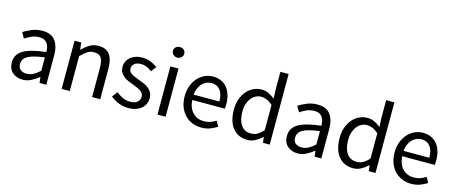

<svg xmlns="http://www.w3.org/2000/svg" viewBox="-44 -1285 4424 1870"><g transform="rotate(15 2167.5 -350.0)"><path d="M57.6 -126Q57.6 -206.1 129.2 -248.5Q200.7 -291 356.4 -308.1Q356.4 -331.1 352.1 -353Q347.7 -375 336.2 -392.1Q324.7 -409.2 305.7 -419.7Q286.6 -430.2 256.8 -430.2Q213.4 -430.2 177 -414.1Q140.6 -397.9 111.8 -377.9L78.6 -435.1Q112.8 -457 161.6 -477.5Q210.4 -498 269.5 -498Q358.4 -498 398.4 -443.6Q438.5 -389.2 438.5 -297.9V0H370.6L363.8 -58.1H361.8Q326.7 -28.8 286.1 -8.3Q245.6 12.2 200.7 12.2Q138.7 12.2 98.1 -23.9Q57.6 -60.1 57.6 -126ZM138.7 -131.8Q138.7 -89.8 163.1 -72Q187.5 -54.2 223.6 -54.2Q258.8 -54.2 290.3 -70.6Q321.8 -86.9 356.4 -119.1V-253.9Q295.4 -246.1 253.4 -235.1Q211.4 -224.1 186 -209Q160.6 -193.8 149.7 -174.3Q138.7 -154.8 138.7 -131.8Z M593.3 -485.8H661.1L668.5 -416H671.4Q706.1 -451.2 744.6 -474.6Q783.2 -498 834.5 -498Q911.1 -498 946.8 -450Q982.4 -401.9 982.4 -308.1V0H900.4V-296.9Q900.4 -366.2 878.4 -396.5Q856.4 -426.8 808.1 -426.8Q770 -426.8 741.2 -408Q712.4 -389.2 675.3 -352.1V0H593.3Z M1127.4 -109.9Q1159.7 -84 1193.1 -67.9Q1226.6 -51.8 1270.5 -51.8Q1318.4 -51.8 1342.3 -74Q1366.2 -96.2 1366.2 -127.9Q1366.2 -147 1356.2 -160.9Q1346.2 -174.8 1330.8 -185.3Q1315.4 -195.8 1295.4 -203.9Q1275.4 -211.9 1255.4 -220.2Q1229.5 -229 1203.4 -240.5Q1177.2 -252 1156.7 -268.6Q1136.2 -285.2 1123.3 -307.1Q1110.4 -329.1 1110.4 -359.9Q1110.4 -389.2 1121.8 -414.6Q1133.3 -439.9 1154.8 -458.5Q1176.3 -477.1 1207.3 -487.5Q1238.3 -498 1277.3 -498Q1323.2 -498 1361.8 -481.9Q1400.4 -465.8 1428.2 -442.9L1389.6 -391.1Q1364.3 -410.2 1337.4 -422.1Q1310.5 -434.1 1278.3 -434.1Q1232.4 -434.1 1210.9 -413.1Q1189.5 -392.1 1189.5 -363.8Q1189.5 -347.2 1198.5 -334.5Q1207.5 -321.8 1222.4 -312.5Q1237.3 -303.2 1256.8 -295.7Q1276.4 -288.1 1297.4 -279.8Q1323.2 -270 1349.9 -259Q1376.5 -248 1397.5 -231.4Q1418.5 -214.8 1431.9 -190.9Q1445.3 -167 1445.3 -132.8Q1445.3 -103 1433.8 -76.9Q1422.4 -50.8 1399.9 -31Q1377.4 -11.2 1344 0.5Q1310.5 12.2 1267.6 12.2Q1215.3 12.2 1168.5 -6.8Q1121.6 -25.9 1086.4 -55.2Z M1601.6 -585.9Q1577.6 -585.9 1561 -601.1Q1544.4 -616.2 1544.4 -639.2Q1544.4 -663.1 1561 -677.5Q1577.6 -691.9 1601.6 -691.9Q1625.5 -691.9 1641.8 -677.5Q1658.2 -663.1 1658.2 -639.2Q1658.2 -616.2 1641.8 -601.1Q1625.5 -585.9 1601.6 -585.9ZM1559.6 -485.8H1641.6V0H1559.6Z M1769 -242.2Q1769 -301.8 1787.6 -349.4Q1806.2 -397 1836.7 -429.9Q1867.2 -462.9 1906 -480.5Q1944.8 -498 1986.8 -498Q2033.2 -498 2069.6 -481.9Q2106 -465.8 2130.6 -435.8Q2155.3 -405.8 2168.2 -363.8Q2181.2 -321.8 2181.2 -270Q2181.2 -243.2 2178.2 -225.1H1850.1Q1855 -146 1898.4 -100.1Q1941.9 -54.2 2012.2 -54.2Q2046.9 -54.2 2076.4 -64.7Q2106 -75.2 2132.8 -91.8L2162.1 -38.1Q2129.9 -18.1 2091.1 -2.9Q2052.2 12.2 2002 12.2Q1953.1 12.2 1910.6 -5.4Q1868.2 -22.9 1836.7 -55.4Q1805.2 -87.9 1787.1 -135Q1769 -182.1 1769 -242.2ZM2108.9 -278.8Q2108.9 -354 2077.4 -393.6Q2045.9 -433.1 1989.3 -433.1Q1962.9 -433.1 1939.5 -422.6Q1916 -412.1 1897 -392.6Q1877.9 -373 1865.5 -344.5Q1853 -315.9 1849.1 -278.8Z M2265.6 -242.2Q2265.6 -300.8 2283.2 -348.4Q2300.8 -396 2329.6 -429Q2358.4 -461.9 2396.5 -480Q2434.6 -498 2476.6 -498Q2518.6 -498 2549.6 -482.9Q2580.6 -467.8 2612.8 -441.9L2608.4 -524.9V-711.9H2691.4V0H2623.5L2616.7 -57.1H2613.8Q2584.5 -28.8 2547.1 -8.3Q2509.8 12.2 2466.8 12.2Q2374.5 12.2 2320.1 -54Q2265.6 -120.1 2265.6 -242.2ZM2350.6 -243.2Q2350.6 -154.8 2385.5 -106Q2420.4 -57.1 2484.9 -57.1Q2518.6 -57.1 2548.6 -73.5Q2578.6 -89.8 2608.4 -124V-377.9Q2577.6 -405.8 2549.1 -417.5Q2520.5 -429.2 2490.7 -429.2Q2461.4 -429.2 2436 -415.5Q2410.6 -401.9 2391.6 -377.4Q2372.6 -353 2361.6 -319.1Q2350.6 -285.2 2350.6 -243.2Z M2831.1 -126Q2831.1 -206.1 2902.6 -248.5Q2974.1 -291 3129.9 -308.1Q3129.9 -331.1 3125.5 -353Q3121.1 -375 3109.6 -392.1Q3098.1 -409.2 3079.1 -419.7Q3060.1 -430.2 3030.3 -430.2Q2986.8 -430.2 2950.4 -414.1Q2914.1 -397.9 2885.3 -377.9L2852.1 -435.1Q2886.2 -457 2935.1 -477.5Q2983.9 -498 3043 -498Q3131.8 -498 3171.9 -443.6Q3211.9 -389.2 3211.9 -297.9V0H3144L3137.2 -58.1H3135.3Q3100.1 -28.8 3059.6 -8.3Q3019 12.2 2974.1 12.2Q2912.1 12.2 2871.6 -23.9Q2831.1 -60.1 2831.1 -126ZM2912.1 -131.8Q2912.1 -89.8 2936.5 -72Q2960.9 -54.2 2997.1 -54.2Q3032.2 -54.2 3063.7 -70.6Q3095.2 -86.9 3129.9 -119.1V-253.9Q3068.8 -246.1 3026.9 -235.1Q2984.9 -224.1 2959.5 -209Q2934.1 -193.8 2923.1 -174.3Q2912.1 -154.8 2912.1 -131.8Z M3332 -242.2Q3332 -300.8 3349.6 -348.4Q3367.2 -396 3396 -429Q3424.8 -461.9 3462.9 -480Q3501 -498 3543 -498Q3585 -498 3616 -482.9Q3647 -467.8 3679.2 -441.9L3674.8 -524.9V-711.9H3757.8V0H3689.9L3683.1 -57.1H3680.2Q3650.9 -28.8 3613.5 -8.3Q3576.2 12.2 3533.2 12.2Q3440.9 12.2 3386.5 -54Q3332 -120.1 3332 -242.2ZM3417 -243.2Q3417 -154.8 3451.9 -106Q3486.8 -57.1 3551.3 -57.1Q3585 -57.1 3615 -73.5Q3645 -89.8 3674.8 -124V-377.9Q3644 -405.8 3615.5 -417.5Q3586.9 -429.2 3557.1 -429.2Q3527.8 -429.2 3502.4 -415.5Q3477.1 -401.9 3458 -377.4Q3439 -353 3428 -319.1Q3417 -285.2 3417 -243.2Z M3885.7 -242.2Q3885.7 -301.8 3904.3 -349.4Q3922.9 -397 3953.4 -429.9Q3983.9 -462.9 4022.7 -480.5Q4061.5 -498 4103.5 -498Q4149.9 -498 4186.3 -481.9Q4222.7 -465.8 4247.3 -435.8Q4272 -405.8 4284.9 -363.8Q4297.9 -321.8 4297.9 -270Q4297.9 -243.2 4294.9 -225.1H3966.8Q3971.7 -146 4015.1 -100.1Q4058.6 -54.2 4128.9 -54.2Q4163.6 -54.2 4193.1 -64.7Q4222.7 -75.2 4249.5 -91.8L4278.8 -38.1Q4246.6 -18.1 4207.8 -2.9Q4168.9 12.2 4118.7 12.2Q4069.8 12.2 4027.3 -5.4Q3984.9 -22.9 3953.4 -55.4Q3921.9 -87.9 3903.8 -135Q3885.7 -182.1 3885.7 -242.2ZM4225.6 -278.8Q4225.6 -354 4194.1 -393.6Q4162.6 -433.1 4106 -433.1Q4079.6 -433.1 4056.2 -422.6Q4032.7 -412.1 4013.7 -392.6Q3994.6 -373 3982.2 -344.5Q3969.7 -315.9 3965.8 -278.8Z"/></g></svg>

Font: Pyidaungsu Numbers
Style: Regular
Weight: 400
Designer: Sun Tun
Foundry: MCF
Version: Version 2.053; ttfautohint (v1.8.2)